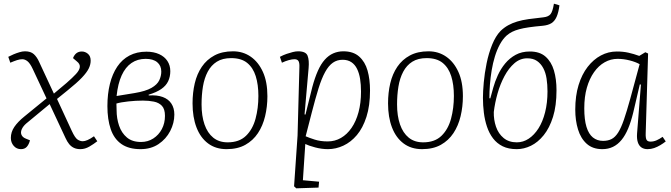

<svg xmlns="http://www.w3.org/2000/svg" viewBox="-20 -797 3648 1044"><path d="M273 -288 342 -346Q374 -374 393 -394.5Q412 -415 414 -432Q416 -449 398 -463L377 -481Q384 -499 396 -508Q408 -517 425 -517Q443 -517 458 -504.5Q473 -492 473 -467Q473 -446 462.5 -424.5Q452 -403 425.5 -375Q399 -347 348 -306L290 -259L370 -86Q388 -47 402 -38Q416 -29 430 -29Q441 -29 456 -35.5Q471 -42 491 -56L509 -29Q490 -14 466 0Q442 14 417 14Q397 14 382 7Q367 0 356 -13.5Q345 -27 336 -47L250 -231L122 -125Q105 -110 98 -93.5Q91 -77 97 -63.5Q103 -50 121 -43L143 -34Q137 -11 125.5 1.5Q114 14 94 14Q70 14 54.5 -4Q39 -22 39 -47Q39 -79 58 -107Q77 -135 113 -164L233 -262L158 -422Q144 -452 130 -463.5Q116 -475 101 -475Q88 -475 72.5 -470Q57 -465 36 -456L25 -488Q38 -495 53.5 -501.5Q69 -508 85.5 -513Q102 -518 116 -518Q147 -518 164 -502.5Q181 -487 193 -460Z M744 14Q680 14 640 -14Q600 -42 582 -95Q564 -148 564 -220Q564 -286 577.5 -340.5Q591 -395 617.5 -434.5Q644 -474 684 -495Q724 -516 776 -516Q816 -516 845.5 -502.5Q875 -489 890.5 -465Q906 -441 906 -410Q906 -380 894.5 -355.5Q883 -331 857 -313Q831 -295 788 -282L789 -278Q834 -281 865 -269.5Q896 -258 912 -233.5Q928 -209 928 -174Q928 -128 905.5 -84.5Q883 -41 842 -13.5Q801 14 744 14ZM747 -25Q784 -25 813.5 -44Q843 -63 860 -95Q877 -127 877 -167Q877 -204 860.5 -221.5Q844 -239 816.5 -244.5Q789 -250 757 -250Q719 -250 677.5 -245.5Q636 -241 613 -234Q613 -225 613.5 -218Q614 -211 614 -198Q614 -153 627.5 -113.5Q641 -74 670 -49.5Q699 -25 747 -25ZM614 -275 712 -291Q772 -301 803.5 -319Q835 -337 846 -360.5Q857 -384 857 -408Q857 -440 835 -458.5Q813 -477 772 -477Q728 -477 695 -454.5Q662 -432 641.5 -387Q621 -342 614 -275Z M1212 14Q1153 14 1111.5 -17Q1070 -48 1048.5 -104Q1027 -160 1027 -235Q1027 -293 1039 -344Q1051 -395 1077.5 -434Q1104 -473 1146 -495.5Q1188 -518 1247 -518Q1301 -518 1343 -489Q1385 -460 1409.5 -406Q1434 -352 1434 -274Q1434 -217 1421.5 -165Q1409 -113 1382.5 -73Q1356 -33 1314 -9.5Q1272 14 1212 14ZM1218 -23Q1281 -23 1317.5 -58.5Q1354 -94 1369.5 -151.5Q1385 -209 1385 -275Q1385 -337 1370.5 -383Q1356 -429 1324 -455Q1292 -481 1237 -481Q1190 -481 1159 -461.5Q1128 -442 1109.5 -407Q1091 -372 1083.5 -326.5Q1076 -281 1076 -229Q1076 -167 1092 -120.5Q1108 -74 1139.5 -48.5Q1171 -23 1218 -23Z M1608 -432Q1609 -455 1603 -465Q1597 -475 1581 -475Q1568 -475 1550 -470Q1532 -465 1513 -456L1502 -488Q1521 -498 1538.5 -504Q1556 -510 1572 -514Q1588 -518 1601 -518Q1643 -518 1652.5 -494Q1662 -470 1658 -426L1636 -175L1641 -174L1678 -323Q1692 -375 1708.5 -412Q1725 -449 1746 -472.5Q1767 -496 1792.5 -507Q1818 -518 1847 -518Q1901 -518 1933 -489.5Q1965 -461 1978.5 -413.5Q1992 -366 1992 -305Q1992 -222 1972.5 -161.5Q1953 -101 1920.5 -62.5Q1888 -24 1847 -5Q1806 14 1763 14Q1729 14 1693.5 4.5Q1658 -5 1640 -14L1627 183L1715 191L1712 223L1591 227L1579 216L1598 -60ZM1843 -472Q1813 -472 1790 -456Q1767 -440 1748 -405.5Q1729 -371 1712 -316.5Q1695 -262 1675 -184L1642 -56Q1660 -48 1691 -38Q1722 -28 1762 -28Q1801 -28 1834 -47Q1867 -66 1891.5 -101.5Q1916 -137 1929.5 -187Q1943 -237 1943 -299Q1943 -337 1938 -368Q1933 -399 1921.5 -422.5Q1910 -446 1890.5 -459Q1871 -472 1843 -472Z M2275 14Q2216 14 2174.5 -17Q2133 -48 2111.5 -104Q2090 -160 2090 -235Q2090 -293 2102 -344Q2114 -395 2140.5 -434Q2167 -473 2209 -495.5Q2251 -518 2310 -518Q2364 -518 2406 -489Q2448 -460 2472.5 -406Q2497 -352 2497 -274Q2497 -217 2484.5 -165Q2472 -113 2445.5 -73Q2419 -33 2377 -9.5Q2335 14 2275 14ZM2281 -23Q2344 -23 2380.5 -58.5Q2417 -94 2432.5 -151.5Q2448 -209 2448 -275Q2448 -337 2433.5 -383Q2419 -429 2387 -455Q2355 -481 2300 -481Q2253 -481 2222 -461.5Q2191 -442 2172.5 -407Q2154 -372 2146.5 -326.5Q2139 -281 2139 -229Q2139 -167 2155 -120.5Q2171 -74 2202.5 -48.5Q2234 -23 2281 -23Z M2790 14Q2745 14 2713.5 -1.5Q2682 -17 2661 -44.5Q2640 -72 2628 -108Q2616 -144 2611 -184Q2606 -224 2606 -265Q2606 -299 2610.5 -349Q2615 -399 2626 -453Q2637 -507 2656 -554Q2675 -601 2702 -629Q2722 -648 2744 -660Q2766 -672 2792.5 -680Q2819 -688 2854 -693Q2889 -698 2936 -703Q2962 -706 2973.5 -720Q2985 -734 2992 -777L3022 -768Q3017 -729 3006.5 -705.5Q2996 -682 2978.5 -671Q2961 -660 2932 -657Q2887 -653 2856 -648.5Q2825 -644 2803 -638Q2781 -632 2765 -624Q2749 -616 2735 -604Q2714 -585 2698 -555.5Q2682 -526 2671 -490Q2660 -454 2653.5 -415Q2647 -376 2644 -337Q2641 -298 2641 -263L2646 -262L2662 -320Q2671 -353 2687 -388Q2703 -423 2727 -452Q2751 -481 2784 -499Q2817 -517 2861 -517Q2915 -517 2946.5 -489Q2978 -461 2992 -414Q3006 -367 3006 -306Q3006 -222 2987 -161.5Q2968 -101 2936.5 -62Q2905 -23 2867 -4.5Q2829 14 2790 14ZM2847 -480Q2808 -480 2777 -453Q2746 -426 2723 -383Q2700 -340 2685.5 -289Q2671 -238 2665 -188Q2664 -146 2677 -108Q2690 -70 2718.5 -46.5Q2747 -23 2790 -23Q2825 -23 2855 -43Q2885 -63 2908 -99Q2931 -135 2944 -186.5Q2957 -238 2957 -300Q2957 -337 2952 -369.5Q2947 -402 2934 -426.5Q2921 -451 2900 -465.5Q2879 -480 2847 -480Z M3491 -73Q3490 -47 3495.5 -37Q3501 -27 3517 -27Q3534 -27 3550 -34Q3566 -41 3583 -53L3600 -28Q3586 -17 3570 -7.5Q3554 2 3537 8Q3520 14 3501 14Q3481 14 3467.5 4.5Q3454 -5 3448 -24Q3442 -43 3444 -71L3465 -337L3459 -338L3423 -184Q3411 -135 3395.5 -98Q3380 -61 3359.5 -36Q3339 -11 3313 1.5Q3287 14 3255 14Q3203 14 3170.5 -15Q3138 -44 3123 -93Q3108 -142 3108 -201Q3108 -276 3126 -334.5Q3144 -393 3175.5 -433.5Q3207 -474 3247.5 -495.5Q3288 -517 3334 -517Q3368 -517 3397 -510.5Q3426 -504 3456 -493L3489 -513L3504 -506ZM3259 -31Q3286 -31 3305.5 -41Q3325 -51 3341 -76Q3357 -101 3372.5 -146Q3388 -191 3407 -260L3458 -448Q3437 -460 3404 -468.5Q3371 -477 3338 -477Q3301 -477 3268 -458.5Q3235 -440 3210 -404.5Q3185 -369 3171 -320Q3157 -271 3157 -208Q3157 -146 3169 -107Q3181 -68 3204 -49.5Q3227 -31 3259 -31Z"/></svg>

Font: Literata 18pt ExtraLight
Style: Italic
Weight: 250
Italic angle: -2°
Designer: Latin by Veronika Burian and Jose Scaglione. Greek by Irene Vlachou. Cyrillic by Vera Evstafieva
Foundry: TypeTogether
Version: Version 3.103;gftools[0.9.29]